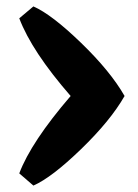

<svg xmlns="http://www.w3.org/2000/svg" viewBox="-20 -638 431 598"><path d="M84 -60 40 -98Q77 -196 200 -339Q79 -478 40 -581L84 -618Q141 -593 232.5 -504.5Q324 -416 368 -339Q324 -262 232.5 -173.5Q141 -85 84 -60Z"/></svg>

Font: Patua One
Style: Regular
Weight: 400
Designer: luciano Vergara
Foundry: Luciano Vergara
Version: Version 1.002